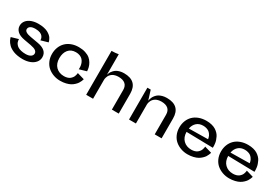

<svg xmlns="http://www.w3.org/2000/svg" viewBox="64 -1832 4193 2901"><g transform="rotate(30 2161.0 -381.5)"><path d="M452.1 -366.2Q452.1 -367.7 452.4 -370.1Q452.6 -372.6 451.9 -380.4Q451.2 -388.2 449.5 -395.8Q447.8 -403.3 443.1 -413.6Q438.5 -423.8 431.9 -432.6Q425.3 -441.4 413.8 -450.4Q402.3 -459.5 387.7 -465.8Q373 -472.2 351.6 -476.1Q330.1 -480 304.2 -480Q246.1 -480 217.5 -460.4Q189 -440.9 189 -409.2Q189 -357.4 300.8 -337.9L437 -314Q606.9 -283.7 606.9 -160.2Q606.9 -107.9 573.7 -67.9Q540.5 -27.8 484.6 -6.8Q428.7 14.2 359.9 14.2Q313 14.2 272.2 7.3Q231.4 0.5 201.9 -11Q172.4 -22.5 147.7 -37.4Q123 -52.2 106.7 -68.8Q90.3 -85.4 77.6 -102.1Q64.9 -118.7 58.1 -133.5Q51.3 -148.4 46.9 -159.9Q42.5 -171.4 41 -178.2L40 -185.1L164.1 -221.2Q163.6 -218.3 163.3 -212.9Q163.1 -207.5 165.5 -192.4Q168 -177.2 173.6 -163.6Q179.2 -149.9 193.4 -133.1Q207.5 -116.2 227.8 -104Q248 -91.8 282.5 -83.5Q316.9 -75.2 360.8 -75.2Q415.5 -75.2 447.3 -96.2Q479 -117.2 479 -149.9Q479 -179.2 452.4 -199.2Q425.8 -219.2 362.8 -231L241.2 -252.9Q153.3 -268.6 112.1 -308.6Q70.8 -348.6 70.8 -402.8Q70.8 -454.1 102.5 -492.2Q134.3 -530.3 187.3 -549.6Q240.2 -568.8 306.2 -568.8Q357.9 -568.8 400.9 -559.6Q443.8 -550.3 470.9 -535.6Q498 -521 518.8 -503.2Q539.6 -485.4 550 -467.5Q560.5 -449.7 566.9 -435.1Q573.2 -420.4 574.7 -411.1L576.2 -401.9Z M1189.9 -221.2 1314 -185.1Q1313 -180.7 1311.3 -173.6Q1309.6 -166.5 1300.5 -145.8Q1291.5 -125 1279.3 -106.2Q1267.1 -87.4 1243.2 -64.5Q1219.2 -41.5 1189.7 -24.9Q1160.2 -8.3 1114.5 2.9Q1068.8 14.2 1015.1 14.2Q953.6 14.2 898.4 -5.4Q843.3 -24.9 800.3 -61Q757.3 -97.2 732.2 -153.3Q707 -209.5 707 -277.8Q707 -339.8 727.8 -393.3Q748.5 -446.8 786.9 -485.6Q825.2 -524.4 882.6 -546.6Q939.9 -568.8 1009.8 -568.8Q1075.2 -568.8 1126.2 -552Q1177.2 -535.2 1208 -509.5Q1238.8 -483.9 1259.3 -448.7Q1279.8 -413.6 1288.1 -381.1Q1296.4 -348.6 1297.9 -314L1173.8 -277.8Q1176.3 -308.6 1172.6 -336.9Q1168.9 -365.2 1157.2 -391.6Q1145.5 -418 1126.5 -437.5Q1107.4 -457 1077.6 -468.5Q1047.9 -480 1009.8 -480Q926.3 -480 880.6 -424.6Q835 -369.1 835 -277.8Q835 -182.6 888.9 -128.9Q942.9 -75.2 1029.8 -75.2Q1062.5 -75.2 1088.9 -83.3Q1115.2 -91.3 1131.3 -104.2Q1147.5 -117.2 1159.4 -132.6Q1171.4 -147.9 1177 -163.6Q1182.6 -179.2 1185.8 -192.1Q1189 -205.1 1189.5 -212.9Z M1583.5 -776.9V-415Q1584 -418.5 1585.2 -423.8Q1586.4 -429.2 1592.8 -445.3Q1599.1 -461.4 1608.2 -475.8Q1617.2 -490.2 1634.3 -508.1Q1651.4 -525.9 1672.6 -538.6Q1693.8 -551.3 1726.8 -560.1Q1759.8 -568.8 1798.3 -568.8Q2031.7 -568.8 2031.7 -344.2V0H1911.6V-341.8Q1911.6 -410.6 1871.1 -445.3Q1830.6 -480 1754.4 -480Q1723.1 -480 1697.5 -473.4Q1671.9 -466.8 1654.5 -456.3Q1637.2 -445.8 1623.8 -431.6Q1610.4 -417.5 1603 -403.6Q1595.7 -389.6 1591.1 -374.8Q1586.4 -359.9 1585 -349.4Q1583.5 -338.9 1583.5 -330.1V0H1463.4V-766.1Q1494.6 -766.1 1524.7 -768.8Q1554.7 -771.5 1568.8 -774.4Z M2659.2 0V-341.8Q2659.2 -410.6 2618.7 -445.3Q2578.1 -480 2502 -480Q2470.7 -480 2445.1 -473.4Q2419.4 -466.8 2402.1 -456.3Q2384.8 -445.8 2371.3 -431.6Q2357.9 -417.5 2350.6 -403.6Q2343.3 -389.6 2338.6 -374.8Q2334 -359.9 2332.5 -349.4Q2331.1 -338.9 2331.1 -330.1V0H2210.9V-555.2H2269L2320.3 -390.1Q2320.8 -394 2321.5 -400.4Q2322.3 -406.7 2327.9 -425.3Q2333.5 -443.8 2342 -460.7Q2350.6 -477.5 2368.2 -498.3Q2385.7 -519 2408.4 -533.7Q2431.2 -548.3 2466.8 -558.6Q2502.4 -568.8 2545.9 -568.8Q2779.3 -568.8 2779.3 -344.2V0Z M3535.6 -185.1Q3534.7 -180.7 3533 -173.6Q3531.2 -166.5 3522.5 -145.8Q3513.7 -125 3501.5 -106.2Q3489.3 -87.4 3465.3 -64.5Q3441.4 -41.5 3411.9 -24.9Q3382.3 -8.3 3336.4 2.9Q3290.5 14.2 3236.8 14.2Q3175.3 14.2 3120.1 -5.4Q3064.9 -24.9 3022 -61Q2979 -97.2 2953.9 -153.3Q2928.7 -209.5 2928.7 -277.8Q2928.7 -340.3 2949.5 -393.6Q2970.2 -446.8 3009 -485.6Q3047.9 -524.4 3106.4 -546.6Q3165 -568.8 3236.8 -568.8Q3287.1 -568.8 3328.6 -558.3Q3370.1 -547.9 3398.4 -530.3Q3426.8 -512.7 3449 -489.7Q3471.2 -466.8 3483.6 -441.4Q3496.1 -416 3504.9 -390.6Q3513.7 -365.2 3516.6 -342.3Q3519.5 -319.3 3520.8 -301.8Q3522 -284.2 3521 -273.4L3520.5 -263.2L3056.6 -272.9Q3058.1 -180.2 3112.1 -127.7Q3166 -75.2 3251.5 -75.2Q3284.2 -75.2 3310.5 -83.3Q3336.9 -91.3 3353.3 -104.2Q3369.6 -117.2 3381.6 -132.6Q3393.6 -147.9 3399.2 -163.6Q3404.8 -179.2 3408 -192.1Q3411.1 -205.1 3411.6 -212.9V-221.2ZM3393.6 -338.9Q3393.6 -341.8 3392.8 -346.9Q3392.1 -352.1 3388.4 -366.7Q3384.8 -381.3 3378.7 -394.5Q3372.6 -407.7 3359.9 -424.1Q3347.2 -440.4 3330.8 -452.1Q3314.5 -463.9 3288.1 -471.9Q3261.7 -480 3229.5 -480Q3161.6 -480 3118.2 -440.9Q3074.7 -401.9 3061.5 -334Z M4262.2 -185.1Q4261.2 -180.7 4259.5 -173.6Q4257.8 -166.5 4249 -145.8Q4240.2 -125 4228 -106.2Q4215.8 -87.4 4191.9 -64.5Q4168 -41.5 4138.4 -24.9Q4108.9 -8.3 4063 2.9Q4017.1 14.2 3963.4 14.2Q3901.9 14.2 3846.7 -5.4Q3791.5 -24.9 3748.5 -61Q3705.6 -97.2 3680.4 -153.3Q3655.3 -209.5 3655.3 -277.8Q3655.3 -340.3 3676 -393.6Q3696.8 -446.8 3735.6 -485.6Q3774.4 -524.4 3833 -546.6Q3891.6 -568.8 3963.4 -568.8Q4013.7 -568.8 4055.2 -558.3Q4096.7 -547.9 4125 -530.3Q4153.3 -512.7 4175.5 -489.7Q4197.8 -466.8 4210.2 -441.4Q4222.7 -416 4231.4 -390.6Q4240.2 -365.2 4243.2 -342.3Q4246.1 -319.3 4247.3 -301.8Q4248.5 -284.2 4247.6 -273.4L4247.1 -263.2L3783.2 -272.9Q3784.7 -180.2 3838.6 -127.7Q3892.6 -75.2 3978 -75.2Q4010.7 -75.2 4037.1 -83.3Q4063.5 -91.3 4079.8 -104.2Q4096.2 -117.2 4108.2 -132.6Q4120.1 -147.9 4125.7 -163.6Q4131.3 -179.2 4134.5 -192.1Q4137.7 -205.1 4138.2 -212.9V-221.2ZM4120.1 -338.9Q4120.1 -341.8 4119.4 -346.9Q4118.7 -352.1 4115 -366.7Q4111.3 -381.3 4105.2 -394.5Q4099.1 -407.7 4086.4 -424.1Q4073.7 -440.4 4057.4 -452.1Q4041 -463.9 4014.6 -471.9Q3988.3 -480 3956.1 -480Q3888.2 -480 3844.7 -440.9Q3801.3 -401.9 3788.1 -334Z"/></g></svg>

Font: Sporting Grotesque
Style: Regular
Weight: 400
Designer: Lucas LE BIHAN
Foundry: Lucas LE BIHAN
Version: Version 2.001;PS 2.1;hotconv 1.0.88;makeotf.lib2.5.647800